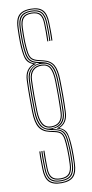

<svg xmlns="http://www.w3.org/2000/svg" viewBox="-109 -847 526 1095"><g transform="rotate(-10 154.5 -300.0)"><path d="M154.8 205.5Q105.2 205.5 83.4 182.6Q61.5 159.8 60.5 107.2Q60.2 86.5 59.8 61.2Q59.2 36 60.8 5.5H66.8Q65.2 36 65.8 61.2Q66.2 86.5 66.5 107.2Q67.5 157 88 178.4Q108.5 199.8 154.8 199.8Q200.8 199.8 221 177.8Q241.2 155.8 242.8 106Q243.2 86.8 243.8 65.1Q244.2 43.5 243.2 24.5Q241.8 -16.8 238 -42.9Q234.2 -69 222.1 -83.9Q210 -98.8 183.2 -105.8V-108Q211.8 -115.2 226.6 -136.1Q241.5 -157 242.8 -191.8Q243.5 -216.5 244 -240.2Q244.5 -264 244.5 -286.8Q244.5 -309.5 244.2 -331.5Q244 -353.5 243.5 -374.8Q242.5 -431.8 227.4 -459.6Q212.2 -487.5 172.8 -497L141.2 -504.8Q118.5 -510.2 106.8 -521.6Q95 -533 90.2 -556.9Q85.5 -580.8 84 -623.8Q83 -643 83.5 -664.8Q84 -686.5 84.5 -706.2Q86 -747 101.8 -764.8Q117.5 -782.5 153 -782.5Q188.8 -782.5 204.4 -765Q220 -747.5 220.5 -706.8Q221 -686 221.5 -660.9Q222 -635.8 220.5 -605H214.8Q216 -635.8 215.6 -660.9Q215.2 -686 214.8 -706.8Q214.2 -744.2 199.9 -760.6Q185.5 -777 153 -777Q120.8 -777 106.4 -760.5Q92 -744 90.5 -706Q90 -686.2 89.4 -664.5Q88.8 -642.8 89.8 -623.8Q91.5 -582 95.8 -559.1Q100 -536.2 111 -525.8Q122 -515.2 143.2 -510L174.5 -502.2Q215.2 -492.2 231.9 -463.5Q248.5 -434.8 249.5 -374.8Q250 -353.5 250.2 -331.4Q250.5 -309.2 250.5 -286.5Q250.5 -263.8 250 -240Q249.5 -216.2 248.5 -191.5Q247.5 -159 234.6 -138Q221.8 -117 198.2 -107.8V-105.5Q231.2 -93.2 239.1 -63Q247 -32.8 249.2 24.2Q250.2 43.5 249.6 65.2Q249 87 248.5 106.2Q247.2 158.8 225.5 182.1Q203.8 205.5 154.8 205.5ZM154.8 194.2Q197.5 194.2 216.4 173.4Q235.2 152.5 236.8 106Q237.2 86.8 237.8 65.1Q238.2 43.5 237.2 24.5Q235.5 -25.8 230 -51.9Q224.5 -78 208.5 -89.5Q192.5 -101 158.8 -106.8V-108.8Q195.8 -110.2 215.4 -131.4Q235 -152.5 236.8 -192Q237.5 -216.5 238 -240.1Q238.5 -263.8 238.5 -286.5Q238.5 -309.2 238.2 -331.4Q238 -353.5 237.5 -374.8Q236.5 -429.8 222 -456.9Q207.5 -484 171 -492.2L139.2 -499.5Q115.2 -505 102.6 -517.1Q90 -529.2 84.9 -554.4Q79.8 -579.5 78 -623.5Q77.2 -642.8 77.6 -664.8Q78 -686.8 78.8 -706.2Q80 -750 97.1 -769.1Q114.2 -788.2 153 -788.2Q191.8 -788.2 208.9 -769.4Q226 -750.5 226.5 -706.8Q227 -686 227.5 -660.9Q228 -635.8 226.5 -605H232.5Q233.8 -635.8 233.4 -661Q233 -686.2 232.5 -706.8Q231.8 -753.5 213.2 -773.6Q194.8 -793.8 153 -793.8Q111 -793.8 92.5 -773.6Q74 -753.5 72.5 -706.5Q72 -687 71.5 -664.9Q71 -642.8 72 -623.2Q73.5 -581.2 78.4 -554.9Q83.2 -528.5 96.8 -514.2Q110.2 -500 137.5 -493.5L146 -491.5V-489.5Q117 -486.8 95.6 -466.1Q74.2 -445.5 72.8 -406Q71.8 -381.5 71.2 -357.9Q70.8 -334.2 70.8 -311.5Q70.8 -288.8 71.1 -266.8Q71.5 -244.8 71.8 -223.2Q72.8 -168 89.4 -140.2Q106 -112.5 143.8 -104.5L170.2 -99Q196.2 -93.8 208.6 -81.8Q221 -69.8 225.4 -44.9Q229.8 -20 231.5 24.8Q232.2 43.5 231.8 65Q231.2 86.5 230.8 105.8Q229.5 149.5 212 169Q194.5 188.5 154.8 188.5Q114.5 188.5 96.8 169.6Q79 150.8 78.5 107.2Q78.2 86.5 77.6 61.4Q77 36.2 78.5 5.5H72.5Q71 36 71.6 61.2Q72.2 86.5 72.5 107.2Q73.2 153.8 92.4 174Q111.5 194.2 154.8 194.2ZM154.8 183Q117.5 183 101.2 165.4Q85 147.8 84.5 107.2Q84.2 86.5 83.6 61.4Q83 36.2 84.5 5.5H90.2Q89 36.2 89.5 61.2Q90 86.2 90.2 107Q90.8 144.8 105.8 161Q120.8 177.2 154.8 177.2Q187.8 177.2 202.6 160.4Q217.5 143.5 218.8 105.5Q219.5 86.2 220 64.9Q220.5 43.5 219.5 25Q218 -17.2 214.2 -40Q210.5 -62.8 200 -73.1Q189.5 -83.5 167.2 -88.2L137.2 -95Q96.2 -104.2 78.6 -133.8Q61 -163.2 59.8 -223.2Q59.5 -244.8 59.2 -266.8Q59 -288.8 59 -311.6Q59 -334.5 59.4 -358.2Q59.8 -382 60.8 -406.5Q62 -439.5 75.4 -460.2Q88.8 -481 112.5 -490.5V-491.8Q79.5 -504.8 70.8 -535.5Q62 -566.2 60 -623Q59.2 -642.8 59.8 -665Q60.2 -687.2 60.8 -706.8Q61.8 -741.8 71.2 -763.4Q80.8 -785 100.9 -795Q121 -805 153 -805Q201 -805 222.2 -782.2Q243.5 -759.5 244.2 -706.8Q244.8 -686.2 245.2 -661Q245.8 -635.8 244.2 -605H238.5Q239.8 -635.8 239.4 -661Q239 -686.2 238.5 -706.8Q237.5 -756.5 217.8 -778Q198 -799.5 153 -799.5Q108 -799.5 88.1 -777.9Q68.2 -756.2 66.8 -706.5Q66.2 -687 65.8 -664.9Q65.2 -642.8 66 -623.2Q67.5 -582.2 72 -555.8Q76.5 -529.2 89.4 -514.2Q102.2 -499.2 128.2 -491.8V-489.5Q100.8 -483.5 84.4 -462.8Q68 -442 66.8 -406.2Q65.8 -381.8 65.2 -358Q64.8 -334.2 64.8 -311.5Q64.8 -288.8 65.1 -266.8Q65.5 -244.8 65.8 -223.2Q66.8 -166.8 83.8 -137.8Q100.8 -108.8 139 -100.2L169.2 -93.8Q192.8 -88.8 204.2 -77.5Q215.8 -66.2 219.9 -42.4Q224 -18.5 225.5 24.8Q226.2 43.5 225.8 65Q225.2 86.5 224.8 105.8Q223.2 146.5 207.2 164.8Q191.2 183 154.8 183ZM149.5 -112.5Q113.2 -112.5 96 -141.6Q78.8 -170.8 77.8 -223.2Q77.5 -244.5 77.1 -266.5Q76.8 -288.5 76.8 -311.1Q76.8 -333.8 77.2 -357.5Q77.8 -381.2 78.8 -405.8Q80.2 -443.8 102.2 -465.6Q124.2 -487.5 162.2 -485Q200 -482.8 215.2 -456.1Q230.5 -429.5 231.5 -374.8Q232 -353.5 232.2 -331.5Q232.5 -309.5 232.5 -286.9Q232.5 -264.2 232.1 -240.5Q231.8 -216.8 230.8 -192.2Q229.2 -153.8 208 -133.1Q186.8 -112.5 149.5 -112.5ZM152.8 -118Q186.8 -118 205 -137.1Q223.2 -156.2 224.8 -192.5Q225.8 -217 226.1 -240.6Q226.5 -264.2 226.5 -287Q226.5 -309.8 226.2 -331.8Q226 -353.8 225.5 -374.8Q224.5 -427.5 210 -453.1Q195.5 -478.8 159.8 -480.2Q125.8 -481.5 106 -461.9Q86.2 -442.2 84.5 -405.5Q83.5 -381 83.1 -357.4Q82.8 -333.8 82.8 -311Q82.8 -288.2 83.1 -266.4Q83.5 -244.5 83.8 -223.2Q84.8 -171.5 101.4 -144.8Q118 -118 152.8 -118ZM152.8 -123.8Q122 -123.8 106.4 -148.9Q90.8 -174 89.5 -223.2Q89.2 -244.5 88.9 -266.2Q88.5 -288 88.5 -310.6Q88.5 -333.2 89 -357Q89.5 -380.8 90.5 -405.2Q92 -439 110 -457.1Q128 -475.2 159.2 -474.5Q191.8 -473.8 205.1 -449.4Q218.5 -425 219.8 -374.8Q220.2 -353.8 220.5 -331.8Q220.8 -309.8 220.8 -287.1Q220.8 -264.5 220.2 -240.9Q219.8 -217.2 218.8 -192.5Q217.5 -159 200.8 -141.4Q184 -123.8 152.8 -123.8Z"/></g></svg>

Font: Big Shoulders Inline Display ExtraLight
Style: Regular
Weight: 250
Version: Version 2.002